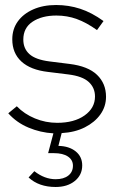

<svg xmlns="http://www.w3.org/2000/svg" viewBox="-20 -522 463 766"><path d="M202 224Q135 224 94 186L117 161Q158 193 202 193Q234 193 252.5 178.5Q271 164 271 139Q271 116 251 102.5Q231 89 195 89H172L193 10Q141 7 93.5 -13Q46 -33 13 -70L47 -98Q77 -67 119.5 -49.5Q162 -32 208 -32Q276 -32 317.5 -61.5Q359 -91 359 -137Q359 -172 334 -195Q309 -218 253 -225L172 -235Q102 -243 65.5 -276.5Q29 -310 29 -365Q29 -406 51 -436.5Q73 -467 112.5 -484.5Q152 -502 204 -502Q254 -502 300 -487Q346 -472 393 -438L367 -402Q325 -432 286.5 -446Q248 -460 205 -460Q147 -460 110 -435.5Q73 -411 73 -364Q73 -328 97.5 -306Q122 -284 177 -277L257 -267Q331 -258 367 -223.5Q403 -189 403 -136Q403 -97 380.5 -65.5Q358 -34 318.5 -14Q279 6 226 9L213 60Q256 61 282 82Q308 103 308 138Q308 176 278.5 200Q249 224 202 224Z"/></svg>

Font: Red Hat Display
Style: Regular
Weight: 300
Designer: Pentagram, MCKL
Foundry: Pentagram, MCKL
Version: Version 1.023